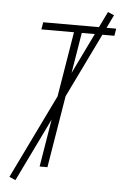

<svg xmlns="http://www.w3.org/2000/svg" viewBox="-60 -858 622 980"><g transform="rotate(5 251.0 -368.0)"><path d="M174 0 289 -698H122L128 -735H502L496 -698H329L214 0ZM57 80 25 66 453 -816 485 -802Z"/></g></svg>

Font: Iosevka Extralight
Style: Italic
Weight: 200
Italic angle: -9°
Monospace: yes
Designer: Belleve Invis
Foundry: Belleve Invis
Version: Version 32.5.0; ttfautohint (v1.8.4)